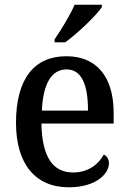

<svg xmlns="http://www.w3.org/2000/svg" viewBox="-20 -786 547 816"><path d="M212 -619V-606H257C310 -644 390 -721 413 -756V-766H297C278 -721 241 -661 212 -619ZM272 10C389 10 443 -48 443 -92C443 -111 433 -124 421 -129C399 -88 355 -53 291 -53C205 -53 159 -117 156 -261H463V-306C463 -464 387 -547 262 -547C126 -547 48 -452 48 -264C48 -91 129 10 272 10ZM354 -316H158C163 -429 198 -491 263 -491C329 -491 354 -422 354 -316Z"/></svg>

Font: Noto Serif Armenian SemiCondensed Medium
Style: Regular
Weight: 500
Width: 4
Designer: Monotype Design Team
Foundry: Monotype Imaging Inc.
Version: Version 2.008